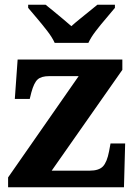

<svg xmlns="http://www.w3.org/2000/svg" viewBox="-20 -786 572 806"><path d="M14 0V-41.2L310.2 -466.4H186.6Q153.4 -466.4 138 -452.5Q122.6 -438.6 111.6 -398L104.8 -370.6H42.2L54 -536H493.6V-492.8L197 -69.6H356.4Q394.8 -69.6 411.9 -87.2Q429 -104.8 437.8 -150.4L444 -183.8H505.4L500.4 0ZM209.6 -606Q199.2 -629 178.8 -655.5Q158.4 -682 136.3 -708Q114.2 -734 98.2 -753V-766H171.6Q185.4 -755.6 204.7 -739.2Q224 -722.8 244.3 -706.3Q264.6 -689.8 279.6 -676.2Q294.6 -689.8 315.1 -706.3Q335.6 -722.8 355.7 -739.2Q375.8 -755.6 388.6 -766H462.4V-753Q447 -734 424.6 -708Q402.2 -682 381.9 -655.5Q361.6 -629 351 -606Z"/></svg>

Font: Noto Serif Hentaigana ExtraLight
Style: Regular
Weight: 200
Designer: Kazuhiro Yamada
Foundry: nipponia
Version: Version 1.000